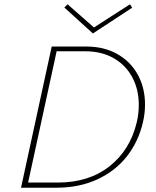

<svg xmlns="http://www.w3.org/2000/svg" viewBox="-20 -875 725 895"><path d="M78 0 221 -658H384Q465 -658 527 -623Q589 -588 622.5 -526.5Q656 -465 656 -388Q656 -345 646 -304Q625 -214 571 -145.5Q517 -77 433 -38.5Q349 0 243 0ZM627 -386Q627 -458 596.5 -515Q566 -572 509.5 -604Q453 -636 378 -636H244L111 -24H249Q394 -24 490 -99.5Q586 -175 617 -303Q627 -344 627 -386ZM596 -839 413 -719 280 -840 295 -855 418 -747 586 -855Z"/></svg>

Font: Ysabeau Extralight
Style: Italic
Weight: 200
Italic angle: -12°
Designer: Christian Thalmann (Catharsis Fonts)
Version: Version 0.003